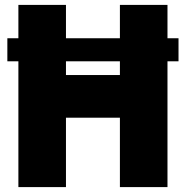

<svg xmlns="http://www.w3.org/2000/svg" viewBox="-20 -763 758 783"><path d="M10 -513V-607H708V-513ZM55 0V-743H249V-457H469V-743H663V0H469V-283H249V0Z"/></svg>

Font: Exo Thin Black
Style: Regular
Weight: 900
Version: Version 2.000